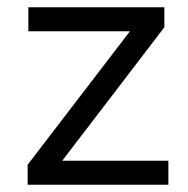

<svg xmlns="http://www.w3.org/2000/svg" viewBox="-20 -508 517 528"><path d="M56 0V-55L355 -445L356 -422H58V-488H432V-433L132 -41L131 -66H443V0Z"/></svg>

Font: Nunito Sans 12pt ExtraLight 11pt
Style: Regular
Weight: 400
Version: Version 3.101;gftools[0.9.27]